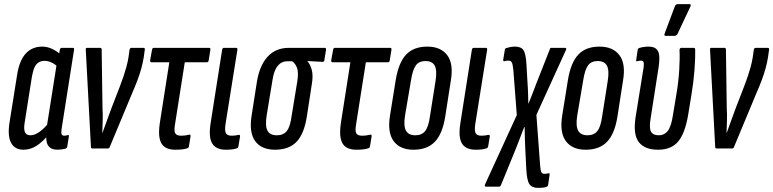

<svg xmlns="http://www.w3.org/2000/svg" viewBox="-20 -720 3749 931"><path d="M94 6Q52 6 34 -27Q16 -60 26 -125L63 -357Q74 -427 105 -460.5Q136 -494 185 -494Q209 -494 232.5 -483Q256 -472 276 -454L262 -395Q245 -410 228.5 -417.5Q212 -425 197 -425Q180 -425 167.5 -417.5Q155 -410 147.5 -393.5Q140 -377 135 -350L100 -128Q94 -94 101 -79Q108 -64 128 -64Q148 -64 172 -81Q196 -98 219 -128L220 -72Q187 -32 157 -13Q127 6 94 6ZM259 6Q194 6 206 -76L210 -95L206 -100L256 -416L264 -440L270 -478Q272 -488 279 -488H333Q341 -488 339 -478L279 -97Q276 -78 278.5 -70Q281 -62 292 -62Q296 -62 301 -63Q306 -64 309 -65Q316 -66 314 -58L306 -9Q305 -2 297 1Q289 3 278.5 4.5Q268 6 259 6Z M429 0Q421 0 421 -7L396 -477Q394 -488 402 -488H466Q473 -488 473 -479L477 -195Q479 -166 478 -136Q477 -106 476 -76H477Q488 -107 499 -137Q510 -167 521 -197L562 -303Q572 -329 579.5 -351.5Q587 -374 593 -396Q599 -418 603 -442L608 -478Q610 -488 617 -488H676Q684 -488 682 -478L677 -442Q672 -412 664.5 -385.5Q657 -359 646.5 -331Q636 -303 622 -271L512 -7Q510 0 503 0Z M829 6Q798 6 779 -7Q760 -20 754 -48.5Q748 -77 755 -124L801 -418H715Q707 -418 708 -428L717 -478Q719 -488 725 -488H994Q1002 -488 1000 -478L992 -428Q991 -418 983 -418H876L828 -113Q823 -83 830.5 -72.5Q838 -62 857 -62Q868 -62 879.5 -63.5Q891 -65 898 -67Q905 -68 904 -59L896 -10Q895 -3 888 -1Q877 3 862 4.5Q847 6 829 6Z M1074 6Q1044 6 1025 -7Q1006 -20 1000 -48Q994 -76 1001 -121L1057 -478Q1059 -488 1066 -488H1125Q1133 -488 1131 -478L1073 -115Q1069 -83 1076.5 -72.5Q1084 -62 1103 -62Q1112 -62 1120.5 -63Q1129 -64 1137 -66Q1145 -67 1144 -58L1136 -10Q1134 -2 1129 -1Q1118 3 1104.5 4.5Q1091 6 1074 6Z M1314 6Q1248 6 1217.5 -35.5Q1187 -77 1200 -159L1226 -325Q1239 -403 1278 -445.5Q1317 -488 1381 -488H1554Q1562 -488 1561 -479L1553 -430Q1553 -420 1544 -420L1471 -424V-423Q1485 -407 1492 -380Q1499 -353 1492 -312L1468 -156Q1455 -71 1418 -32.5Q1381 6 1314 6ZM1323 -64Q1354 -64 1370.5 -84.5Q1387 -105 1394 -157L1422 -328Q1428 -369 1420.5 -390Q1413 -411 1397 -423H1373Q1345 -423 1326.5 -400.5Q1308 -378 1301 -330L1273 -160Q1265 -109 1277 -86.5Q1289 -64 1323 -64Z M1707 6Q1676 6 1657 -7Q1638 -20 1632 -48.5Q1626 -77 1633 -124L1679 -418H1593Q1585 -418 1586 -428L1595 -478Q1597 -488 1603 -488H1872Q1880 -488 1878 -478L1870 -428Q1869 -418 1861 -418H1754L1706 -113Q1701 -83 1708.5 -72.5Q1716 -62 1735 -62Q1746 -62 1757.5 -63.5Q1769 -65 1776 -67Q1783 -68 1782 -59L1774 -10Q1773 -3 1766 -1Q1755 3 1740 4.5Q1725 6 1707 6Z M1985 6Q1920 6 1889 -35.5Q1858 -77 1871 -159L1899 -333Q1913 -417 1949.5 -455.5Q1986 -494 2052 -494Q2117 -494 2148.5 -452.5Q2180 -411 2166 -329L2139 -155Q2126 -72 2089 -33Q2052 6 1985 6ZM1994 -64Q2025 -64 2041.5 -84.5Q2058 -105 2065 -157L2092 -328Q2100 -379 2088 -401.5Q2076 -424 2043 -424Q2012 -424 1996.5 -403Q1981 -382 1973 -331L1944 -160Q1936 -109 1948.5 -86.5Q1961 -64 1994 -64Z M2285 6Q2255 6 2236 -7Q2217 -20 2211 -48Q2205 -76 2212 -121L2268 -478Q2270 -488 2277 -488H2336Q2344 -488 2342 -478L2284 -115Q2280 -83 2287.5 -72.5Q2295 -62 2314 -62Q2323 -62 2331.5 -63Q2340 -64 2348 -66Q2356 -67 2355 -58L2347 -10Q2345 -2 2340 -1Q2329 3 2315.5 4.5Q2302 6 2285 6Z M2589 191Q2560 191 2547.5 173.5Q2535 156 2532 101L2527 1Q2526 -25 2525 -51Q2524 -77 2524 -104H2522Q2512 -77 2501.5 -51Q2491 -25 2481 2L2409 178Q2406 185 2401 185H2336Q2328 185 2332 174L2486 -162L2469 -383Q2466 -411 2461 -418.5Q2456 -426 2447 -426Q2441 -426 2436 -425.5Q2431 -425 2425 -423Q2420 -422 2420 -430L2428 -479Q2429 -485 2435 -487Q2444 -490 2455 -492Q2466 -494 2477 -494Q2507 -494 2518.5 -476.5Q2530 -459 2533 -404L2538 -316Q2540 -291 2540.5 -267Q2541 -243 2542 -218H2543Q2553 -243 2562.5 -267.5Q2572 -292 2581 -316L2646 -481Q2647 -488 2654 -488H2719Q2729 -488 2724 -477L2581 -163L2599 82Q2601 108 2605.5 115.5Q2610 123 2620 123Q2625 123 2630.5 122Q2636 121 2641 120Q2646 119 2645 127L2638 176Q2637 183 2632 185Q2623 189 2612.5 190Q2602 191 2589 191Z M2820 6Q2755 6 2724 -35.5Q2693 -77 2706 -159L2734 -333Q2748 -417 2784.5 -455.5Q2821 -494 2887 -494Q2952 -494 2983.5 -452.5Q3015 -411 3001 -329L2974 -155Q2961 -72 2924 -33Q2887 6 2820 6ZM2829 -64Q2860 -64 2876.5 -84.5Q2893 -105 2900 -157L2927 -328Q2935 -379 2923 -401.5Q2911 -424 2878 -424Q2847 -424 2831.5 -403Q2816 -382 2808 -331L2779 -160Q2771 -109 2783.5 -86.5Q2796 -64 2829 -64Z M3171 6Q3106 6 3077.5 -31Q3049 -68 3062 -152L3101 -394Q3103 -412 3100.5 -419Q3098 -426 3087 -426Q3083 -426 3078.5 -425Q3074 -424 3069 -423Q3063 -422 3065 -429L3072 -478Q3073 -486 3082 -488Q3092 -491 3103.5 -492.5Q3115 -494 3126 -494Q3158 -494 3170 -473Q3182 -452 3174 -397L3135 -147Q3127 -100 3136.5 -82Q3146 -64 3175 -64Q3201 -64 3217.5 -84.5Q3234 -105 3242 -156L3260 -264Q3270 -323 3273.5 -380Q3277 -437 3275 -478Q3276 -488 3284 -488H3344Q3351 -488 3351 -479Q3352 -440 3347.5 -380.5Q3343 -321 3333 -262L3317 -164Q3302 -74 3268.5 -34Q3235 6 3171 6ZM3208 -546Q3203 -546 3202 -549Q3201 -552 3203 -558L3253 -691Q3255 -696 3259 -698Q3263 -700 3268 -700H3323Q3328 -700 3329 -697Q3330 -694 3328 -689L3265 -555Q3260 -546 3249 -546Z M3456 0Q3448 0 3448 -7L3423 -477Q3421 -488 3429 -488H3493Q3500 -488 3500 -479L3504 -195Q3506 -166 3505 -136Q3504 -106 3503 -76H3504Q3515 -107 3526 -137Q3537 -167 3548 -197L3589 -303Q3599 -329 3606.5 -351.5Q3614 -374 3620 -396Q3626 -418 3630 -442L3635 -478Q3637 -488 3644 -488H3703Q3711 -488 3709 -478L3704 -442Q3699 -412 3691.5 -385.5Q3684 -359 3673.5 -331Q3663 -303 3649 -271L3539 -7Q3537 0 3530 0Z"/></svg>

Font: Sofia Sans Extra Condensed Medium
Style: Italic
Weight: 500
Italic angle: -9°
Version: Version 4.100